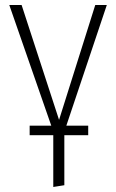

<svg xmlns="http://www.w3.org/2000/svg" viewBox="-20 -542 463 764"><path d="M405 -522 244 -42H331V-4H236V195L192 202V-4H98V-42H184L17 -522H66L215 -65L359 -522Z"/></svg>

Font: Fira Sans Condensed ExtraLight
Style: Regular
Weight: 275
Width: 3
Designer: Carrois Corporate & Edenspiekermann AG
Foundry: Carrois Corporate GbR & Edenspiekermann AG
Version: Version 4.203